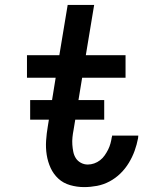

<svg xmlns="http://www.w3.org/2000/svg" viewBox="-20 -755 640 783"><path d="M323 8Q294 8 266 0Q238 -8 218 -26.5Q198 -45 186.5 -70Q175 -95 170.5 -123.5Q166 -152 168 -181.5Q170 -211 175 -240L207 -438H90V-530H222L256 -735H364L330 -530H492V-438H315L280 -225Q277 -210 275.5 -195Q274 -180 275 -165Q276 -150 279 -135.5Q282 -121 289.5 -109.5Q297 -98 310 -91Q323 -84 338 -84Q351 -84 364 -88.5Q377 -93 388 -101.5Q399 -110 407 -121.5Q415 -133 421 -145Q427 -157 430.5 -170Q434 -183 436 -196Q437 -197 437 -198.5Q437 -200 437 -202H544Q544 -199 543.5 -196.5Q543 -194 543 -191Q538 -165 529 -140Q520 -115 505.5 -91Q491 -67 471 -47.5Q451 -28 426.5 -15Q402 -2 375.5 3Q349 8 323 8ZM405 -267H103V-347H405Z"/></svg>

Font: Iosevka Curly SmBdExObl
Style: Regular
Weight: 600
Width: 7
Italic angle: -9°
Monospace: yes
Designer: Belleve Invis
Foundry: Belleve Invis
Version: Version 11.1.0; ttfautohint (v1.8.3)